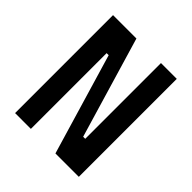

<svg xmlns="http://www.w3.org/2000/svg" viewBox="-187 -827 961 961"><g transform="rotate(45 293.0 -346.5)"><path d="M67.4 0V-693.4H232.9L392.1 -157.2H406.7V-693.4H518.6V0H353L193.8 -536.1H179.2V0Z"/></g></svg>

Font: Caskaydia Cove SemiBold
Style: Regular
Weight: 600
Monospace: yes
Designer: Aaron Bell
Foundry: Saja Typeworks
Version: Version 4.300; ttfautohint (v1.8.3)